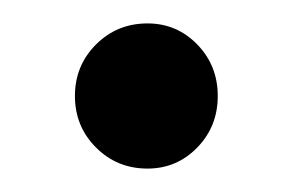

<svg xmlns="http://www.w3.org/2000/svg" viewBox="-20 -138 250 164"><path d="M106 6Q80 6 62 -12Q44 -30 44 -56Q44 -82 62 -100Q80 -118 106 -118Q131 -118 148.5 -100Q166 -82 166 -56Q166 -30 148.5 -12Q131 6 106 6Z"/></svg>

Font: Poppins
Style: Regular
Weight: 400
Designer: Ninad Kale (Devanagari), Jonny Pinhorn (Latin)
Version: Version 5.002